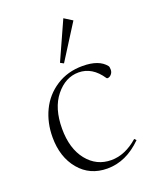

<svg xmlns="http://www.w3.org/2000/svg" viewBox="-129 -748 684 837"><g transform="rotate(-20 212.5 -329.0)"><path d="M202.6 -484.4 187 -492.7 267.1 -670.4 305.2 -646.5ZM224.6 11.2Q143.6 11.2 94.5 -47.6Q45.4 -106.4 45.4 -198.2Q45.4 -266.1 72.3 -322Q99.1 -377.9 151.9 -412.1Q204.6 -446.3 273.9 -446.3Q350.6 -446.3 381.3 -406.7Q384.8 -402.3 384.8 -389.2Q384.8 -377 376.7 -367.9Q368.7 -358.9 358.9 -358.9Q356.4 -358.9 354.5 -361.3Q311.5 -425.8 248 -425.8Q187 -425.8 142.1 -370.1Q97.2 -314.5 97.2 -219.2Q97.2 -127 140.9 -72.3Q184.6 -17.6 253.4 -17.6Q317.4 -17.6 377.4 -70.3L385.3 -62Q312 11.2 224.6 11.2Z"/></g></svg>

Font: Elstob ExtraLight
Style: Regular
Weight: 200
Designer: Peter S. Baker
Version: Version 1.015